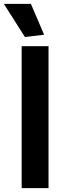

<svg xmlns="http://www.w3.org/2000/svg" viewBox="-52 -981 333 1001"><path d="M61 -740H201V0H61ZM78 -788 -32 -961H109L178 -800Z"/></svg>

Font: Encode Sans Compressed
Style: Bold
Weight: 700
Designer: Pablo Impallari, Andres Torresi
Foundry: Pablo Impallari, Andres Torresi
Version: Version 1.000; ttfautohint (v1.00) -l 8 -r 50 -G 200 -x 14 -